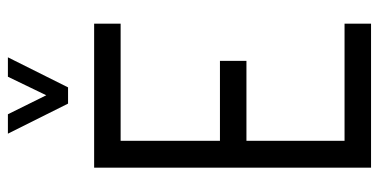

<svg xmlns="http://www.w3.org/2000/svg" viewBox="-251 -685 936 474"><g transform="rotate(-90 217.0 -448.0)"><path d="M124 -896.5H171.9L218.8 -801.8L264.6 -896.5H312.5L238.3 -748H198.2ZM40 0V-683.6H395.5V-618.2H106.4V-373H303.7V-307.6H106.4V-65.4H395.5V0Z"/></g></svg>

Font: Post No Bills Jaffna Medium
Style: Regular
Weight: 500
Designer: Kosala Senevirathne, Siva Puranthara, Lasantha Premarathna, Tharique Azeez
Foundry: Mooniak
Version: Version 1.220 ; ttfautohint (v1.6)